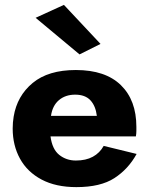

<svg xmlns="http://www.w3.org/2000/svg" viewBox="-20 -757 613 787"><path d="M126 -684 242 -737 392 -577 306 -534ZM540 -126Q506 -64 449 -27Q392 10 293 10Q209 10 150.5 -21Q92 -52 62 -106.5Q32 -161 32 -230Q32 -243 33 -255Q34 -267 36 -279Q50 -364 114 -417Q178 -470 291 -470Q412 -470 475.5 -408Q539 -346 539 -237Q539 -231 539 -220.5Q539 -210 537 -198H187Q194 -145 223 -122Q252 -99 291 -99Q332 -99 360.5 -114.5Q389 -130 405 -159ZM288 -369Q248 -369 221.5 -346.5Q195 -324 189 -282H377Q372 -323 350.5 -346Q329 -369 288 -369Z"/></svg>

Font: Jost*
Style: Bold
Weight: 700
Version: Version 3.7